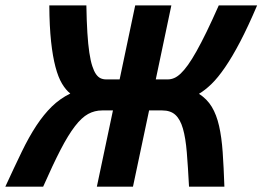

<svg xmlns="http://www.w3.org/2000/svg" viewBox="-35 -696 979 716"><path d="M545.9 -399.9H590.8Q602.5 -399.9 614.3 -404.8Q626 -409.7 638.7 -421.6Q651.4 -433.6 665.8 -453.6Q680.2 -473.6 697.5 -504.4Q714.8 -535.2 735.4 -577.4Q755.9 -619.6 780.8 -675.8H923.8Q890.1 -596.7 860.6 -540.3Q831.1 -483.9 804.4 -445.1Q777.8 -406.2 753.7 -382.8Q729.5 -359.4 707 -346.2Q737.3 -326.7 754.9 -297.4Q772.5 -268.1 782 -226.3Q791.5 -184.6 795.4 -128.7Q799.3 -72.8 801.8 0H669.9Q666 -74.2 661.6 -127.9Q657.2 -181.6 647.2 -216.3Q637.2 -251 619.1 -267.6Q601.1 -284.2 569.8 -284.2H521L460.9 0H326.2L386.2 -284.2H346.2Q317.9 -284.2 293.7 -271Q269.5 -257.8 244.4 -225.1Q219.2 -192.4 190.9 -137.7Q162.6 -83 126 0H-15.1Q18.6 -73.2 45.9 -129.6Q73.2 -186 100.8 -227.8Q128.4 -269.5 158.4 -298.8Q188.5 -328.1 227.1 -347.2Q210.4 -360.4 196.3 -384Q182.1 -407.7 171.9 -446.3Q161.6 -484.9 155.5 -541Q149.4 -597.2 148.9 -675.8H287.1Q288.1 -617.2 290.8 -574Q293.5 -530.8 298.1 -500Q302.7 -469.2 309.1 -449.7Q315.4 -430.2 323.2 -419.2Q331.1 -408.2 340.3 -404.1Q349.6 -399.9 360.8 -399.9H411.1L469.2 -675.8H604Z"/></svg>

Font: Clear Sans
Style: Bold Italic
Weight: 700
Italic angle: -12°
Foundry: Intel Corporation
Version: Version 1.00